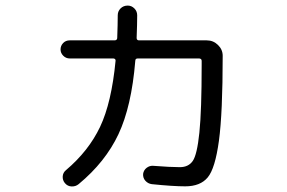

<svg xmlns="http://www.w3.org/2000/svg" viewBox="-20 -652 1040 695"><path d="M232.4 -440.4Q218.8 -440.4 209 -450.2Q199.2 -460 199.2 -473.1Q199.2 -486.3 208.5 -496.1Q217.8 -505.9 232.4 -505.9H394.5Q403.3 -505.9 404.3 -513.7Q406.2 -565.4 406.2 -596.7Q406.2 -611.3 416.5 -621.6Q426.8 -631.8 442.4 -631.8Q456.1 -631.8 466.3 -621.6Q476.6 -611.3 476.6 -596.7Q476.6 -566.4 474.6 -514.6Q474.6 -505.9 483.4 -505.9H728.5Q752 -505.9 769 -489.3Q786.1 -472.7 786.1 -450.2Q786.1 -243.2 772.5 -142.6Q758.8 -42 731.9 -9.8Q705.1 22.5 650.4 22.5Q606.4 22.5 529.3 14.6Q515.6 12.7 506.3 2.4Q497.1 -7.8 498 -22.5Q500 -36.1 510.7 -44.4Q521.5 -52.7 534.2 -51.8Q597.7 -46.9 630.9 -46.9Q662.1 -46.9 677.7 -69.3Q693.4 -91.8 701.7 -171.9Q710 -252 710 -417V-431.6Q710 -439.5 701.2 -440.4H478.5Q469.7 -440.4 469.7 -431.6Q456.1 -266.6 408.7 -166Q361.3 -65.4 264.6 14.6Q253.9 23.4 239.3 22.9Q224.6 22.5 214.8 10.7Q206.1 0 207 -13.7Q208 -27.3 218.8 -36.1Q300.8 -105.5 342.3 -192.9Q383.8 -280.3 398.4 -432.6Q398.4 -439.5 390.6 -440.4Z"/></svg>

Font: Rounded Mgen+ 1mn regular
Style: Regular
Weight: 400
Designer: [Source Han Sans]
Ryoko NISHIZUKA  (kana & ideographs); Paul D. Hunt (Latin, Greek & Cyrillic); Wenlong ZHANG  (bopomofo
Version: Version 1.059.20150602